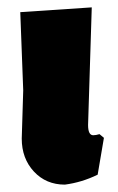

<svg xmlns="http://www.w3.org/2000/svg" viewBox="-20 -494 321 521"><path d="M156 7Q105 7 72 -28.5Q39 -64 39 -118L43 -249L35 -461L229 -474L219 -155Q219 -127 233 -127Q240 -127 250 -130L262 -120L245 -20Q202 1 156 7Z"/></svg>

Font: Alegreya Sans Black
Style: Regular
Weight: 900
Designer: Juan Pablo del Peral
Foundry: Huerta Tipografica
Version: Version 2.007